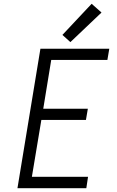

<svg xmlns="http://www.w3.org/2000/svg" viewBox="-20 -992 616 1012"><path d="M72 0H435L444 -60H148L198 -360H433L443 -419H208L250 -676H546L556 -735H193ZM351 -770 515 -926 463 -972 309 -808Z"/></svg>

Font: Iosevka Sparkle Light Oblique
Style: Regular
Weight: 300
Italic angle: -9°
Designer: Belleve Invis
Foundry: Belleve Invis
Version: Version 4.5.0; ttfautohint (v1.8.3)